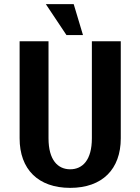

<svg xmlns="http://www.w3.org/2000/svg" viewBox="-20 -900 680 930"><path d="M425 -230C425 -125 380 -80 320 -80C260 -80 215 -125 215 -230V-700H75V-230C75 -80 165 10 320 10C475 10 565 -80 565 -230V-700H425ZM202 -880 302 -730H382L337 -880Z"/></svg>

Font: Scada
Style: Bold
Weight: 700
Designer: Jovanny Lemonad
Foundry: Jovanny Lemonad
Version: Version 3.005